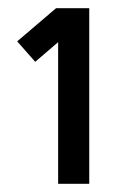

<svg xmlns="http://www.w3.org/2000/svg" viewBox="-20 -683 312 469"><path d="M198 -234H122V-580L66 -532L22 -582L117 -663H198Z"/></svg>

Font: Nata Sans
Style: Regular
Weight: 400
Designer: Daniel Uzquiano Cruz
Version: Version 1.001